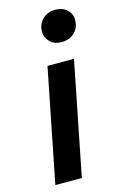

<svg xmlns="http://www.w3.org/2000/svg" viewBox="-119 -824 549 875"><g transform="rotate(-15 155.5 -386.0)"><path d="M29 0 135 -534H260L154 0ZM225 -622Q192 -622 171.5 -642.5Q151 -663 151 -692Q151 -725 174.5 -748.5Q198 -772 235 -772Q269 -772 290 -752.5Q311 -733 311 -705Q311 -668 287.5 -645Q264 -622 225 -622Z"/></g></svg>

Font: Montserrat SemiBold
Style: Italic
Weight: 600
Italic angle: -11.3°
Designer: Julieta Ulanovsky
Foundry: Julieta Ulanovsky
Version: Version 9.000; ttfautohint (v1.8.4.7-5d5b)